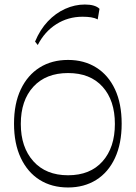

<svg xmlns="http://www.w3.org/2000/svg" viewBox="-20 -821 600 849"><path d="M281 8Q209 8 155.5 -25.5Q102 -59 72 -122.5Q42 -186 42 -274Q42 -363 72 -426Q102 -489 155.5 -522.5Q209 -556 281 -556Q352 -556 405.5 -522.5Q459 -489 488.5 -426Q518 -363 518 -274Q518 -186 488.5 -122.5Q459 -59 405.5 -25.5Q352 8 281 8ZM281 -46Q379 -46 433.5 -107.5Q488 -169 488 -273Q488 -377 433.5 -437.5Q379 -498 281 -498Q183 -498 127.5 -437.5Q72 -377 72 -273Q72 -170 127.5 -108Q183 -46 281 -46ZM147 -622 135 -637Q157 -690 191.5 -726.5Q226 -763 268.5 -782Q311 -801 355 -801Q401 -801 420 -782L412 -735Q399 -742 382.5 -744.5Q366 -747 345 -747Q281 -747 229 -714Q177 -681 147 -622Z"/></svg>

Font: Savate ExtraLight
Style: Regular
Weight: 200
Designer: Max Esnée
Foundry: Plomb Type
Version: Version 2.000